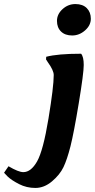

<svg xmlns="http://www.w3.org/2000/svg" viewBox="-176 -703 468 947"><path d="M89 -333C89 -294.3 80.3 -222.5 63 -117.5C45.7 -12.5 27 57.7 7 93C-13 128.3 -35.7 146 -61 146C-77 146 -101.3 136.3 -134 117L-156 149L-138 168C-125.3 180 -106.7 192.3 -82 205C-57.3 217.7 -30.5 224 -1.5 224C27.5 224 54.8 213.2 80.5 191.5C106.2 169.8 125 146.5 137 121.5C149 96.5 160.5 62.3 171.5 19C182.5 -24.3 196.2 -95.3 212.5 -194C228.8 -292.7 237 -355.5 237 -382.5C237 -409.5 232.7 -428 224 -438C147.3 -438 90 -433 52 -423L51 -410L60 -396C79.3 -369.3 89 -348.3 89 -333ZM105 -600C105 -578 111.7 -560.5 125 -547.5C138.3 -534.5 156.7 -528 180 -528C203.3 -528 224.5 -536.3 243.5 -553C262.5 -569.7 272 -588.8 272 -610.5C272 -632.2 265.3 -649.7 252 -663C238.7 -676.3 220 -683 196 -683C172 -683 150.8 -674.7 132.5 -658C114.2 -641.3 105 -622 105 -600Z"/></svg>

Font: Oleo Script
Style: Regular
Weight: 400
Designer: Soytutype
Foundry: Soytutype
Version: Version 1.002